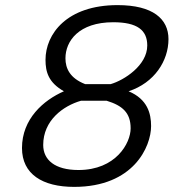

<svg xmlns="http://www.w3.org/2000/svg" viewBox="-20 -722 679 751"><path d="M423 -635C517 -635 556 -604 556 -544C556 -466 465 -408 413 -393H313C254 -416 236 -454 236 -494C236 -561 288 -635 423 -635ZM287 -57C194 -57 149 -97 149 -155C149 -251 227 -308 297 -328H397C459 -309 491 -281 491 -220C491 -162 433 -57 287 -57ZM440 -702C241 -702 158 -589 158 -488C158 -440 170 -399 230 -365C150 -330 66 -257 66 -143C66 -41 146 9 270 9C503 9 571 -149 571 -229C571 -278 557 -334 483 -365C584 -398 639 -484 639 -569C639 -648 578 -702 440 -702Z"/></svg>

Font: RazerF5
Style: Italic
Weight: 400
Foundry: Razer Inc.
Version: Version 2